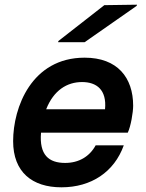

<svg xmlns="http://www.w3.org/2000/svg" viewBox="-20 -785 621 819"><path d="M341 -539C115 -539 36 -327 36 -183C36 -51 117 14 242 14C369 14 467 -51 508 -165H388C362 -117 316 -90 258 -90C188 -90 147 -124 155 -219H525C538 -246 548 -306 548 -334C548 -454 481 -539 341 -539ZM177 -319C209 -400 266 -435 330 -435C392 -435 436 -402 428 -319ZM228 -605H341L563 -760L564 -765L425 -763L229 -610Z"/></svg>

Font: Nacelle SemiBold
Style: Italic
Weight: 600
Italic angle: -12°
Designer: Sora Sagano
Foundry: Sora Sagano
Version: Version 1.000;FEAKit 1.0